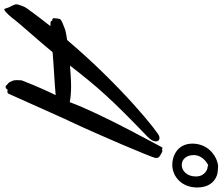

<svg xmlns="http://www.w3.org/2000/svg" viewBox="-160 -902 1010 871"><g transform="rotate(90 344.5 -467.0)"><path d="M537 -686C534 -686 531 -685 528 -685C512 -682 302 -516 91 -267C70 -264 54 -261 44 -258C20 -249 4 -243 -2 -237C-6 -234 -8 -214 -8 -206C-8 -197 2 -204 5 -195C6 -192 12 -191 28 -191C0 -156 -26 -121 -53 -84C-59 -76 -71 -48 -71 -35C-71 -33 -70 -32 -70 -31C-67 -21 -61 -11 -56 0C-53 8 -52 18 -47 18C-39 18 -11 -14 1 -31C4 -37 111 -157 146 -201C201 -206 287 -210 341 -215C325 -182 303 -135 276 -66C274 -60 273 -61 273 -38C273 -20 278 -17 281 -9C284 0 294 4 297 9C298 11 301 12 304 12C308 12 312 10 314 6C315 4 316 3 318 3C320 3 323 4 326 4C329 4 333 3 335 -2C408 -164 449 -258 463 -286C526 -420 621 -646 625 -664C626 -667 626 -670 626 -672C626 -684 617 -688 606 -694C603 -695 599 -699 595 -699H593C592 -699 591 -698 590 -698C587 -698 583 -699 581 -699C579 -699 578 -699 578 -698C575 -690 426 -424 373 -279C352 -283 327 -285 301 -285C268 -285 235 -282 207 -280C305 -406 356 -465 530 -632C545 -647 551 -659 551 -670C551 -678 547 -685 537 -686ZM662 -952C632 -950 562 -918 561 -836C561 -764 622 -744 656 -744C712 -744 760 -788 760 -857C760 -936 701 -950 688 -950C681 -950 675 -952 662 -952ZM613 -842C613 -875 640 -898 659 -907C660 -907 661 -906 662 -906C665 -904 665 -904 671 -904C673 -904 710 -895 710 -851C710 -808 682 -787 658 -787C632 -787 613 -808 613 -842Z"/></g></svg>

Font: Oregano
Style: Italic
Weight: 400
Italic angle: -12°
Designer: Astigmatic (AOETI)
Foundry: Astigmatic (AOETI)
Version: Version 1.000